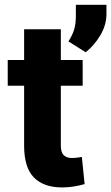

<svg xmlns="http://www.w3.org/2000/svg" viewBox="-20 -782 470 812"><path d="M243.2 10.7Q164.6 10.7 123.3 -31.5Q82 -73.7 82 -165.5V-419.4H12.7V-528.3H82V-658.2H237.3V-528.3H329.6V-419.4H237.3V-166Q237.3 -137.2 249.8 -125.5Q262.2 -113.8 283.7 -113.8Q293.9 -113.8 305.4 -115.2Q316.9 -116.7 326.2 -118.2L337.9 -3.4Q315.9 2.9 291.5 6.8Q267.1 10.7 243.2 10.7ZM342.3 -561 269.5 -606.9Q284.7 -630.4 292.7 -654.3Q300.8 -678.2 300.8 -714.8V-761.7H430.2V-723.1Q430.2 -676.3 404.5 -633.1Q378.9 -589.8 342.3 -561Z"/></svg>

Font: Roboto Slab ExtraBold
Style: Regular
Weight: 800
Designer: Google
Version: Version 2.001; ttfautohint (v1.8.3)